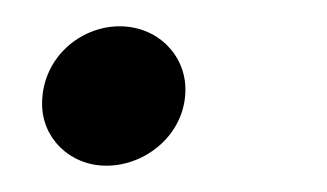

<svg xmlns="http://www.w3.org/2000/svg" viewBox="-20 -118 249 146"><path d="M61 8C91 8 121 -16 121 -50C121 -76 100 -98 71 -98C41 -98 12 -74 12 -39C12 -13 33 8 61 8Z"/></svg>

Font: Fixel Display 20240404
Style: Italic
Weight: 400
Italic angle: -10°
Designer: AlfaBravo + MacPaw
Foundry: Kyrylo Tkachov, Marchela Mozhyna, Serhii Makarenko, Maria Weinstein, Zakhar Kryvoshyya
Version: Version 1.211;Glyphs 3.2 (3225)